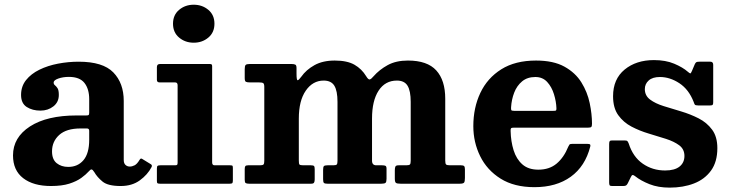

<svg xmlns="http://www.w3.org/2000/svg" viewBox="-20 -798 3170 834"><path d="M36.5 -123Q36.5 -201 110.2 -248.8Q184 -296.5 313 -296.5H354.5Q363 -296.5 365.2 -298.5Q367.5 -300.5 367.5 -309.5V-367Q367.5 -411.5 346.8 -437.8Q326 -464 279.5 -464Q253.5 -464 233.2 -456.8Q213 -449.5 213 -439.5Q213 -432 218.5 -427.8Q224 -423.5 229.8 -415Q235.5 -406.5 235.5 -385.5Q235.5 -354.5 212 -336Q188.5 -317.5 155.5 -317.5Q121 -317.5 96.2 -333.2Q71.5 -349 71.5 -385.5Q71.5 -423 93.2 -450.2Q115 -477.5 151.2 -495.2Q187.5 -513 232 -521.5Q276.5 -530 322 -530Q427 -530 472.2 -483.5Q517.5 -437 517.5 -359.5V-103.5Q517.5 -88.5 525.2 -81.5Q533 -74.5 543.5 -74.5Q554 -74.5 564.8 -80Q575.5 -85.5 586.5 -104Q591.5 -112.5 598 -107.5L635.5 -84.5Q642 -80.5 638.5 -72.5Q621 -39 587.2 -14.5Q553.5 10 504.5 10H504Q449 10 425.5 -9.2Q402 -28.5 389.5 -50.5Q382.5 -61.5 377.8 -62Q373 -62.5 365.5 -53.5Q353.5 -40 333.2 -25.2Q313 -10.5 281 -0.2Q249 10 201.5 10Q125 10 80.8 -24Q36.5 -58 36.5 -123ZM206 -140.5Q206 -105.5 226.2 -89.2Q246.5 -73 276.5 -73Q318 -73 342.8 -102.5Q367.5 -132 367.5 -191V-230Q367.5 -240 357.5 -240H329.5Q268.5 -240 237.2 -211.8Q206 -183.5 206 -140.5Z M731.5 -695Q731.5 -733 758 -755.2Q784.5 -777.5 821.5 -777.5Q858.5 -777.5 885 -755.2Q911.5 -733 911.5 -695Q911.5 -657 885 -634.8Q858.5 -612.5 821.5 -612.5Q784.5 -612.5 758 -634.8Q731.5 -657 731.5 -695ZM741 -440H673.5Q661.5 -440 661.5 -451V-506.5Q661.5 -520 675 -520H890.5Q897 -520 899.2 -518.2Q901.5 -516.5 901.5 -510V-92.5Q901.5 -80 912 -80H978.5Q986.5 -80 989 -78.5Q991.5 -77 991.5 -69V-14Q991.5 -5 989 -2.5Q986.5 0 977.5 0H675.5Q667 0 664.2 -2Q661.5 -4 661.5 -12.5V-65.5Q661.5 -75 664.5 -77.5Q667.5 -80 676.5 -80H739.5Q747.5 -80 749.5 -82.2Q751.5 -84.5 751.5 -92.5V-427.5Q751.5 -440 741 -440Z M1043 -17V-63.5Q1043 -72 1045.5 -76Q1048 -80 1057.5 -80H1109.5Q1121.5 -80 1124.8 -83.8Q1128 -87.5 1128 -99.5V-420.5Q1128 -434 1123.2 -437Q1118.5 -440 1105.5 -440H1066.5Q1053 -440 1048 -442.8Q1043 -445.5 1043 -459V-497.5Q1043 -511.5 1047 -515.8Q1051 -520 1064.5 -520H1246Q1257.5 -520 1262.8 -517.2Q1268 -514.5 1268 -502.5V-478.5Q1268 -449.5 1272.8 -449.5Q1277.5 -449.5 1288.5 -464.5Q1310 -495 1346 -515Q1382 -535 1434 -535Q1488 -535 1519.8 -516.8Q1551.5 -498.5 1570.5 -467Q1580 -451 1586.5 -453Q1593 -455 1602.5 -466.5Q1628 -495.5 1664 -515.2Q1700 -535 1752 -535Q1836 -535 1875 -492.2Q1914 -449.5 1914 -369V-100.5Q1914 -87 1917.8 -83.5Q1921.5 -80 1935.5 -80H1982.5Q1992.5 -80 1996 -76.5Q1999.5 -73 1999.5 -62.5V-25Q1999.5 -9.5 1995.8 -4.8Q1992 0 1976.5 0H1720Q1705 0 1700 -3.5Q1695 -7 1695 -22V-58.5Q1695 -70 1697.8 -75Q1700.5 -80 1711.5 -80H1744.5Q1757 -80 1760.5 -83.5Q1764 -87 1764 -99.5V-355.5Q1764 -403.5 1750.2 -425.8Q1736.5 -448 1704 -448Q1653 -448 1624.5 -404.2Q1596 -360.5 1596 -283V-100Q1596 -80 1614.5 -80H1639.5Q1649.5 -80 1654.2 -77.8Q1659 -75.5 1659 -65V-21.5Q1659 -8 1654.8 -4Q1650.5 0 1636.5 0H1402.5Q1390.5 0 1387 -3.5Q1383.5 -7 1383.5 -19.5V-60Q1383.5 -72.5 1386.8 -76.2Q1390 -80 1402.5 -80H1428Q1440.5 -80 1443.2 -84Q1446 -88 1446 -100V-355.5Q1446 -403.5 1432.2 -425.8Q1418.5 -448 1386 -448Q1338.5 -448 1308.2 -404.2Q1278 -360.5 1278 -283V-101.5Q1278 -87.5 1280.5 -83.8Q1283 -80 1297 -80H1330.5Q1341 -80 1344 -76.8Q1347 -73.5 1347 -63V-19Q1347 -9.5 1344.2 -4.8Q1341.5 0 1331.5 0H1062Q1051.5 0 1047.2 -2.8Q1043 -5.5 1043 -17Z M2036 -250Q2036 -330 2066.5 -394.5Q2097 -459 2157.5 -497Q2218 -535 2308.5 -535Q2384 -535 2431.8 -508.5Q2479.5 -482 2505.5 -440Q2531.5 -398 2541.5 -350.2Q2551.5 -302.5 2551.5 -260.5Q2551.5 -249.5 2548.2 -246.5Q2545 -243.5 2534 -243.5H2212Q2202.5 -243.5 2200 -240.8Q2197.5 -238 2198 -229Q2199 -183.5 2211 -145.2Q2223 -107 2249 -84Q2275 -61 2318.5 -61Q2366.5 -61 2398 -87.5Q2429.5 -114 2448.5 -161Q2451 -166.5 2453.5 -169.8Q2456 -173 2464.5 -173H2532Q2541 -173 2543.2 -170.5Q2545.5 -168 2544 -161.5Q2522 -75.5 2459.2 -30.2Q2396.5 15 2301.5 15Q2213.5 15 2154.5 -22Q2095.5 -59 2065.8 -119.5Q2036 -180 2036 -250ZM2213.5 -316.5H2383Q2393 -316.5 2395 -318Q2397 -319.5 2397 -327.5Q2396 -357.5 2386.2 -389Q2376.5 -420.5 2356.8 -442Q2337 -463.5 2305.5 -463.5Q2270.5 -463.5 2247.8 -444.5Q2225 -425.5 2213.5 -395.5Q2202 -365.5 2200 -332Q2199.5 -323 2201 -319.8Q2202.5 -316.5 2213.5 -316.5Z M2993 -355.5Q2972 -409.5 2931 -436.5Q2890 -463.5 2846.5 -463.5Q2814.5 -463.5 2797.8 -448.5Q2781 -433.5 2781 -411Q2781 -382.5 2803.8 -365.5Q2826.5 -348.5 2862.5 -337.2Q2898.5 -326 2938.8 -314Q2979 -302 3014.8 -283.8Q3050.5 -265.5 3073.2 -234.8Q3096 -204 3096 -154.5Q3096 -95 3068.5 -57Q3041 -19 2994.2 -1Q2947.5 17 2889 17Q2839 17 2801.2 2Q2763.5 -13 2739 -32.5Q2732.5 -38 2728.2 -37.8Q2724 -37.5 2720.5 -29.5L2707 -2Q2704 4 2700.2 7Q2696.5 10 2687 10H2639Q2630.5 10 2628.2 6.8Q2626 3.5 2626 -5V-172Q2626 -181 2628.2 -184.5Q2630.5 -188 2639 -188H2692Q2702.5 -188 2705.2 -185Q2708 -182 2711 -174.5Q2729.5 -116.5 2772 -87Q2814.5 -57.5 2869 -57.5Q2910.5 -57.5 2931.8 -74.5Q2953 -91.5 2953 -120.5Q2953 -150 2930.5 -166.8Q2908 -183.5 2872.8 -194.8Q2837.5 -206 2798 -217.8Q2758.5 -229.5 2723.2 -248Q2688 -266.5 2665.5 -297.8Q2643 -329 2643 -380Q2643 -454.5 2693.2 -495.8Q2743.5 -537 2820.5 -537Q2871.5 -537 2908.8 -521.2Q2946 -505.5 2967.5 -486.5Q2975 -480 2978 -479.2Q2981 -478.5 2985.5 -489.5L2998 -519Q3001 -525.5 3004.5 -527.8Q3008 -530 3018.5 -530H3065.5Q3078 -530 3078 -516.5V-354Q3078 -346 3075.8 -343Q3073.5 -340 3065 -340H3012Q3000.5 -340 2998 -343.8Q2995.5 -347.5 2993 -355.5Z"/></svg>

Font: Besley*
Style: Bold
Weight: 700
Designer: Owen Earl
Foundry: indestructible type*
Version: Version 2.000; ttfautohint (v1.8.3)